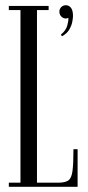

<svg xmlns="http://www.w3.org/2000/svg" viewBox="-20 -722 339 742"><path d="M59.1 -699H122.9V-16H272.6V0H59.1ZM14.1 -683V-699H59.1V-683ZM14.1 0V-16H59.1V0ZM204.4 0V-16Q231.1 -16 243.6 -24.3Q256.1 -32.6 260 -60.2Q263.9 -87.8 263.9 -145.5H279.9V0ZM122.9 -683V-699H167.9V-683ZM244.1 -653Q231.5 -647.1 220.5 -655Q209.5 -662.9 209.5 -676.6Q209.5 -687.9 216.9 -694.8Q224.2 -701.8 234.6 -701.8Q246.6 -701.8 254.4 -691.7Q262.1 -681.6 262.1 -660.1Q262.1 -652.4 259.3 -637.5Q256.5 -622.6 247.6 -607.6Q238.8 -592.5 219.4 -581.6L215.5 -588.5Q235.1 -604.1 240.2 -624Q245.4 -643.9 244.1 -653Z"/></svg>

Font: Emberly Black
Style: Regular
Weight: 900
Designer: Rajesh Rajput
Foundry: Rajesh Rajput
Version: Version 1.000